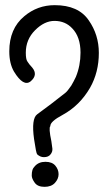

<svg xmlns="http://www.w3.org/2000/svg" viewBox="-20 -649 403 744"><path d="M183 -73Q184 -61 176 -51Q168 -40 150 -40Q136 -40 124 -51Q120 -55 112 -110Q101 -189 124 -206Q179 -246 233 -289Q241 -295 256 -317Q265 -332 274 -351Q292 -395 292 -445Q292 -506 260 -539Q233 -568 191 -568Q152 -568 116 -532Q80 -496 80 -445Q80 -419 86 -411Q91 -402 105 -387Q128 -359 99 -334Q71 -311 34 -372Q16 -403 16 -450Q16 -538 74 -586Q125 -629 192 -629Q284 -629 324 -570Q363 -514 363 -444Q363 -369 329 -309Q289 -240 223 -204Q174 -178 175 -160Q168 -154 179 -102Q179 -100 183 -73ZM115 -5Q130 -22 156 -22Q182 -22 194.5 -7Q207 8 207 26Q207 44 193 59.5Q179 75 152.5 75Q126 75 114.5 59Q103 43 103 31Q103 19 105.5 10.5Q108 2 115 -5Z"/></svg>

Font: Scratch Savers
Style: Book
Weight: 400
Designer: Pablo Impallari, Rodrigo Fuenzalida, Brenda Gallo
Foundry: Pablo Impallari, Rodrigo Fuenzalida, Brenda Gallo
Version: Version 4.0b1